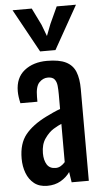

<svg xmlns="http://www.w3.org/2000/svg" viewBox="-64 -1014 573 1060"><g transform="rotate(-5 223.0 -484.0)"><path d="M181.6 -373.5Q200.2 -382.8 221.7 -392.6Q243.2 -402.3 261.2 -408.7V-490.2Q261.2 -515.6 259 -537.6Q256.8 -559.6 245.8 -573.5Q234.9 -587.4 208.5 -587.4Q182.1 -587.4 161.1 -565.9Q140.1 -544.4 140.1 -486.3V-459.5H45.9Q37.1 -497.6 37.1 -525.9Q37.1 -601.1 86.4 -640.4Q135.7 -679.7 212.4 -679.7Q279.3 -679.7 316.9 -660.9Q354.5 -642.1 369.6 -604.2Q384.8 -566.4 384.8 -508.3V0H289.6L280.8 -57.6Q261.2 -29.3 229 -10.7Q196.8 7.8 154.3 7.8Q110.4 7.8 82 -14.6Q53.7 -37.1 39.8 -74Q25.9 -110.8 25.9 -154.3Q25.9 -237.3 65.4 -286.4Q105 -335.4 181.6 -373.5ZM209 -86.4Q224.6 -86.4 237.8 -94.5Q251 -102.5 261.2 -114.3V-326.2Q252 -322.3 241.2 -316.9Q230.5 -311.5 216.3 -302.7Q190.4 -286.6 168 -254.6Q145.5 -222.7 145.5 -173.3Q145.5 -134.8 160.6 -110.6Q175.8 -86.4 209 -86.4ZM179.2 -734.9 47.4 -974.6H153.8L199.7 -880.9L224.1 -816.4L249 -880.9L292 -974.6H398.9L264.2 -734.9Z"/></g></svg>

Font: Fjalla One
Style: Regular
Weight: 400
Designer: Irina Smirnova, Eben Sorkin
Foundry: Sorkin Type
Version: Version 1.002; ttfautohint (v1.8.4.7-5d5b);gftools[0.9.25]